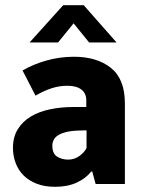

<svg xmlns="http://www.w3.org/2000/svg" viewBox="-20 -710 552 741"><path d="M67 -438Q108 -462 159.5 -476.5Q211 -491 265 -491Q354 -491 408 -448Q462 -405 462 -311V0H349L336 -48H332Q312 -22 276.5 -5.5Q241 11 193 11Q152 11 121.5 -1Q91 -13 71 -33Q51 -53 40.5 -80.5Q30 -108 30 -139Q30 -181 48.5 -211Q67 -241 98.5 -260Q130 -279 172.5 -288Q215 -297 263 -297H313V-323Q313 -350 294 -364.5Q275 -379 240 -379Q210 -379 181 -370Q152 -361 117 -341ZM314 -207 281 -206Q253 -205 234 -200Q215 -195 203.5 -187.5Q192 -180 187 -169.5Q182 -159 182 -148Q182 -117 200.5 -105.5Q219 -94 243 -94Q267 -94 286.5 -108Q306 -122 314 -139ZM430 -546H324L264 -620L204 -546H94L224 -690H303Z"/></svg>

Font: Mukta Malar ExtraBold
Style: Regular
Weight: 800
Designer: Aadarsh Rajan, Girish Dalvi, Yashodeep Gholap
Foundry: Ek Type
Version: Version 2.538;PS 1.000;hotconv 16.6.51;makeotf.lib2.5.65220;